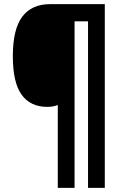

<svg xmlns="http://www.w3.org/2000/svg" viewBox="-20 -780 588 927"><path d="M486 127H405V-677H340V127H259V-273Q237 -264 208 -264Q127 -264 84.5 -322.5Q42 -381 42 -509Q42 -639 87.5 -699.5Q133 -760 222 -760H486Z"/></svg>

Font: Noto Sans Thai Cond ExtBd
Style: Regular
Weight: 800
Width: 3
Designer: Monotype Design Team
Foundry: Monotype Imaging Inc.
Version: Version 2.002; ttfautohint (v1.8.4.7-5d5b)